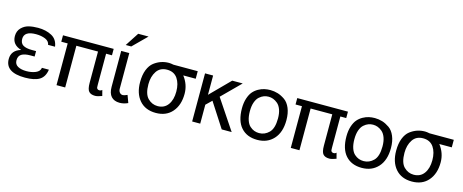

<svg xmlns="http://www.w3.org/2000/svg" viewBox="-41 -1376 4872 2019"><g transform="rotate(15 2395.5 -366.0)"><path d="M466.8 -136.2Q455.6 -56.2 401.4 -22.9Q347.7 9.8 244.1 9.8Q29.8 9.8 29.8 -136.2Q29.8 -231 131.8 -261.2Q29.8 -290.5 29.8 -386.2Q29.8 -440.4 64 -475.6Q97.7 -509.8 142.6 -521Q188.5 -532.2 244.1 -532.2Q331.1 -532.2 394 -498Q455.6 -464.8 466.8 -386.2H391.1Q385.7 -424.8 342.8 -443.4Q298.8 -461.9 241.2 -461.9Q111.8 -461.9 111.8 -377Q111.8 -330.1 144 -310.1Q176.8 -290 240.2 -290H286.1V-231H240.2Q177.2 -231 144.5 -210.9Q111.8 -190.9 111.8 -144Q111.8 -100.1 147.9 -80.1Q184.1 -60.1 241.2 -60.1Q297.4 -60.1 341.8 -78.6Q385.7 -97.2 391.1 -136.2Z M1034.7 -64Q1052.2 -64 1064.5 -76.2L1080.6 -14.2Q1032.7 3.9 1006.3 3.9Q960.4 3.9 938.5 -20Q916.5 -43.9 916.5 -113.8V-454.1H680.7V0H586.4V-454.1H516.6V-523.9H1068.4V-454.1H1004.4V-116.2Q1004.4 -99.1 1005.4 -87.4Q1005.9 -79.1 1013.7 -71.3Q1021 -64 1034.7 -64Z M1276.4 -744.1H1389.2L1240.2 -596.2H1180.2ZM1238.3 -136.2Q1238.3 -110.8 1252 -94.7Q1265.1 -79.1 1286.1 -79.1Q1301.3 -79.1 1334.5 -94.2L1364.3 -13.2Q1318.8 7.8 1274.4 7.8Q1214.4 7.8 1182.1 -27.8Q1150.4 -63 1150.4 -132.8V-523.9H1238.3Z M1517.1 -259.8Q1517.1 -152.8 1562.5 -107.4Q1607.9 -62 1668.9 -62Q1741.7 -62 1781.2 -116.2Q1820.8 -170.4 1820.8 -259.8Q1820.8 -346.7 1783.2 -401.9Q1744.6 -458 1668.9 -458Q1593.3 -458 1555.2 -400.9Q1517.1 -343.8 1517.1 -259.8ZM1426.8 -259.8Q1426.8 -337.4 1448.7 -393.1Q1470.7 -448.7 1508.3 -477.5Q1544.9 -505.4 1585.4 -519Q1625 -532.2 1668.9 -532.2Q1688.5 -532.2 1718.8 -525.9H1982.9V-443.8H1847.2Q1911.1 -361.3 1911.1 -259.8Q1911.1 -137.2 1846.7 -62.5Q1782.2 12.2 1668.9 12.2Q1554.2 12.2 1490.2 -62Q1426.8 -135.7 1426.8 -259.8Z M2493.2 0H2384.8L2212.9 -266.1L2150.9 -206.1V0H2063V-523.9H2150.9V-314L2358.9 -523.9H2473.1L2274.9 -326.2Z M2772.9 -64Q2835 -64 2880.9 -109.9Q2926.8 -155.8 2926.8 -264.2Q2926.8 -320.3 2912.1 -360.4Q2897.5 -399.9 2872.6 -421.4Q2848.1 -441.9 2823.2 -451.2Q2798.8 -460 2772.9 -460Q2747.1 -460 2722.7 -451.2Q2698.2 -442.4 2673.8 -420.9Q2649.9 -399.9 2635.3 -358.9Q2621.1 -319.3 2621.1 -262.2Q2621.1 -205.6 2634.8 -165Q2648.4 -124.5 2672.4 -103Q2695.3 -82.5 2720.2 -73.2Q2745.6 -64 2772.9 -64ZM2532.7 -270Q2532.7 -330.1 2548.3 -378.4Q2564 -426.3 2587.9 -454.1Q2612.3 -482.4 2645 -500.5Q2677.7 -518.6 2709 -525.4Q2740.7 -532.2 2772.9 -532.2Q2814.5 -532.2 2855 -520Q2893.1 -508.3 2932.6 -481Q2971.2 -454.1 2994.1 -399.4Q3017.1 -344.7 3017.1 -270Q3017.1 -136.7 2949.2 -63Q2882.3 9.8 2772.9 9.8Q2659.7 9.8 2596.2 -61.5Q2532.7 -132.8 2532.7 -270Z M3585 -64Q3602.5 -64 3614.7 -76.2L3630.9 -14.2Q3583 3.9 3556.6 3.9Q3510.7 3.9 3488.8 -20Q3466.8 -43.9 3466.8 -113.8V-454.1H3231V0H3136.7V-454.1H3066.9V-523.9H3618.7V-454.1H3554.7V-116.2Q3554.7 -99.1 3555.7 -87.4Q3556.2 -79.1 3564 -71.3Q3571.3 -64 3585 -64Z M3910.6 -64Q3972.7 -64 4018.6 -109.9Q4064.5 -155.8 4064.5 -264.2Q4064.5 -320.3 4049.8 -360.4Q4035.2 -399.9 4010.3 -421.4Q3985.8 -441.9 3960.9 -451.2Q3936.5 -460 3910.6 -460Q3884.8 -460 3860.4 -451.2Q3835.9 -442.4 3811.5 -420.9Q3787.6 -399.9 3772.9 -358.9Q3758.8 -319.3 3758.8 -262.2Q3758.8 -205.6 3772.5 -165Q3786.1 -124.5 3810.1 -103Q3833 -82.5 3857.9 -73.2Q3883.3 -64 3910.6 -64ZM3670.4 -270Q3670.4 -330.1 3686 -378.4Q3701.7 -426.3 3725.6 -454.1Q3750 -482.4 3782.7 -500.5Q3815.4 -518.6 3846.7 -525.4Q3878.4 -532.2 3910.6 -532.2Q3952.1 -532.2 3992.7 -520Q4030.8 -508.3 4070.3 -481Q4108.9 -454.1 4131.8 -399.4Q4154.8 -344.7 4154.8 -270Q4154.8 -136.7 4086.9 -63Q4020 9.8 3910.6 9.8Q3797.4 9.8 3733.9 -61.5Q3670.4 -132.8 3670.4 -270Z M4304.7 -259.8Q4304.7 -152.8 4350.1 -107.4Q4395.5 -62 4456.5 -62Q4529.3 -62 4568.8 -116.2Q4608.4 -170.4 4608.4 -259.8Q4608.4 -346.7 4570.8 -401.9Q4532.2 -458 4456.5 -458Q4380.9 -458 4342.8 -400.9Q4304.7 -343.8 4304.7 -259.8ZM4214.4 -259.8Q4214.4 -337.4 4236.3 -393.1Q4258.3 -448.7 4295.9 -477.5Q4332.5 -505.4 4373 -519Q4412.6 -532.2 4456.5 -532.2Q4476.1 -532.2 4506.3 -525.9H4770.5V-443.8H4634.8Q4698.7 -361.3 4698.7 -259.8Q4698.7 -137.2 4634.3 -62.5Q4569.8 12.2 4456.5 12.2Q4341.8 12.2 4277.8 -62Q4214.4 -135.7 4214.4 -259.8Z"/></g></svg>

Font: Miedinger*
Style: Book
Weight: 400
Version: Version 001.000